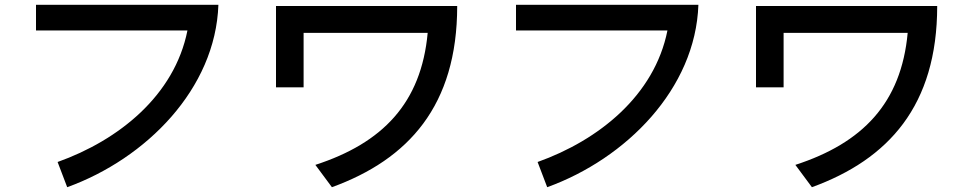

<svg xmlns="http://www.w3.org/2000/svg" viewBox="-20 -730 4040 800"><path d="M130 -710V-603H761C707 -332 475 -146 220 -55L260 50C589 -69 878 -360 890 -710Z M1130 -705V-366H1245V-593H1762C1735 -300 1574 -134 1294 -43L1363 50C1682 -66 1885 -290 1885 -705Z M2130 -710V-603H2761C2707 -332 2475 -146 2220 -55L2260 50C2589 -69 2878 -360 2890 -710Z M3130 -705V-366H3245V-593H3762C3735 -300 3574 -134 3294 -43L3363 50C3682 -66 3885 -290 3885 -705Z"/></svg>

Font: KT Kiyosuna Sans Bold
Style: Regular
Weight: 700
Designer: [Zen Kaku Gothic] Yoshimichi Ohira
Version: Version 1.010;Glyphs 3.1.2 (3151)